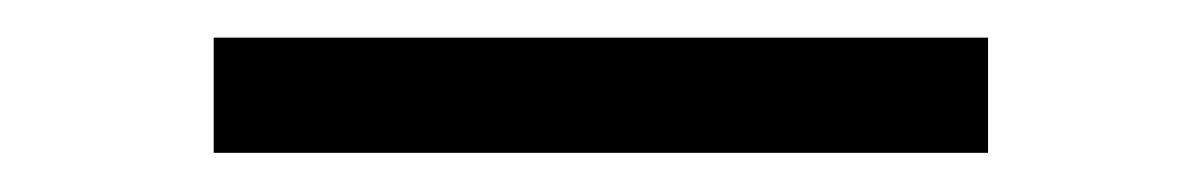

<svg xmlns="http://www.w3.org/2000/svg" viewBox="-20 -689 626 100"><path d="M91.3 -609.4V-669.4H494.6V-609.4Z"/></svg>

Font: Caskaydia Cove Light
Style: Regular
Weight: 300
Monospace: yes
Designer: Aaron Bell
Foundry: Saja Typeworks
Version: Version 4.300; ttfautohint (v1.8.3)